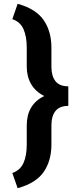

<svg xmlns="http://www.w3.org/2000/svg" viewBox="-20 -865 429 1012"><path d="M121 -103V-204Q121 -314 213 -359Q167 -382 144 -422Q121 -462 121 -513V-614Q121 -672 104 -711Q87 -750 45 -764L73 -845Q170 -818 210.5 -758.5Q251 -699 251 -614V-513Q251 -464 272.5 -437Q294 -410 340 -410V-307Q294 -307 272.5 -280Q251 -253 251 -204V-103Q251 -18 210.5 41Q170 100 73 127L45 47Q87 32 104 -6.5Q121 -45 121 -103Z"/></svg>

Font: Freesentation 8 ExtraBold
Style: Regular
Weight: 800
Designer: glyphs from Roboto by Christian Robertson / Hangul glyphs from Noto Sans CJK(Source Han Sans) by Jang Soo-young and Kang
Foundry: PT&
Version: Version 2.001